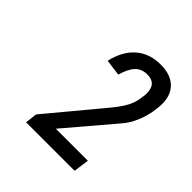

<svg xmlns="http://www.w3.org/2000/svg" viewBox="-114 -858 501 501"><g transform="rotate(45 136.5 -607.5)"><path d="M60 -463 184 -612Q198 -629 206 -641.5Q214 -654 218 -665Q222 -676 223 -685L225 -699Q227 -719 219 -730.5Q211 -742 191 -742Q171 -742 158.5 -729Q146 -716 138 -688L93 -694Q103 -738 130 -761.5Q157 -785 198 -785Q239 -785 258.5 -761.5Q278 -738 272 -697L270 -683Q269 -676 265 -662Q261 -648 253.5 -633Q246 -618 234 -604L93 -438L87 -473H241L235 -430H56Z"/></g></svg>

Font: Pathway Extreme Condensed Thin
Style: Italic
Weight: 250
Width: 3
Italic angle: -8°
Version: Version 1.001;gftools[0.9.26]